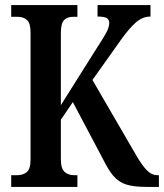

<svg xmlns="http://www.w3.org/2000/svg" viewBox="-20 -734 644 754"><path d="M24 0V-46H47Q70 -46 85 -58Q100 -70 100 -108V-606Q100 -643 86 -655.5Q72 -668 49 -668H24V-714H284V-668H267Q244 -668 231.5 -655Q219 -642 219 -604V-321L360 -545Q385 -583 397 -605Q409 -627 409 -644Q409 -658 398.5 -663.5Q388 -669 363 -669V-714H571V-669Q539 -669 512.5 -645Q486 -621 456 -579L343 -420L512 -129Q536 -87 555.5 -66.5Q575 -46 599 -46H604V0H555Q505 0 475.5 -9.5Q446 -19 425.5 -43Q405 -67 383 -112L266 -333L219 -264V-110Q219 -72 233.5 -59Q248 -46 271 -46H284V0Z"/></svg>

Font: Noto Serif Tamil ExtraCondensed SemiBold
Style: Regular
Weight: 600
Width: 2
Designer: Indian Type Foundry, Tom Grace, and the Monotype Design Team
Foundry: Monotype Imaging Inc.
Version: Version 2.004; ttfautohint (v1.8.4.7-5d5b)